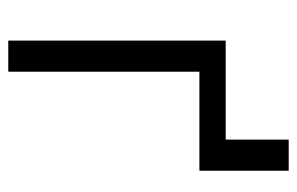

<svg xmlns="http://www.w3.org/2000/svg" viewBox="-147 -571 718 464"><g transform="rotate(90 212.0 -339.0)"><path d="M78.1 0V-525.4H317.4V-677.7H392.6V-461.9H153.3V0Z"/></g></svg>

Font: Gothic A1
Style: Regular
Weight: 400
Designer: HanYang I&C Co.,Ltd.
Foundry: HanYang I&C Co.,Ltd.
Version: Version 2.50